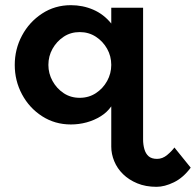

<svg xmlns="http://www.w3.org/2000/svg" viewBox="-20 -471 757 742"><path d="M410 58V-60Q394 -37 369 -21.5Q344 -6 314.5 2Q285 10 254 10Q192 10 142.5 -22Q93 -54 65 -106.5Q37 -159 37 -220Q37 -281 65 -333.5Q93 -386 142.5 -418.5Q192 -451 254 -451Q300 -451 340.5 -433.5Q381 -416 410 -380V-441H533V60ZM585 251Q543 251 510.5 237.5Q478 224 455.5 202Q433 180 421.5 152Q410 124 410 96V40L533 42V68Q533 88 538 105.5Q543 123 554.5 133Q566 143 587 143Q608 143 626 128Q644 113 654 99L717 177Q688 216 652 233.5Q616 251 585 251ZM288 -93Q323 -93 350.5 -111Q378 -129 394 -158Q410 -187 410 -220Q410 -254 394 -282.5Q378 -311 350.5 -329Q323 -347 288 -347Q253 -347 226 -329Q199 -311 183 -282.5Q167 -254 167 -220Q167 -187 183 -158Q199 -129 226 -111Q253 -93 288 -93Z"/></svg>

Font: Teachers SemiBold
Style: Regular
Weight: 600
Version: Version 1.001